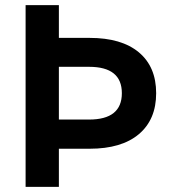

<svg xmlns="http://www.w3.org/2000/svg" viewBox="-20 -730 674 750"><path d="M80 0V-710H210V-582H330Q455 -582 522.5 -525.5Q590 -469 590 -366Q590 -263 522.5 -206Q455 -149 330 -149H210V0ZM210 -263H328Q456 -263 456 -366Q456 -469 328 -469H210Z"/></svg>

Font: Geist SemBd
Style: Regular
Weight: 400
Designer: Basement.studio, Andrés Briganti, Mateo Zaragoza
Foundry: Basement.studio, Vercel, Andrés Briganti, Guido Ferreyra, Mateo Zaragoza
Version: Version 1.401